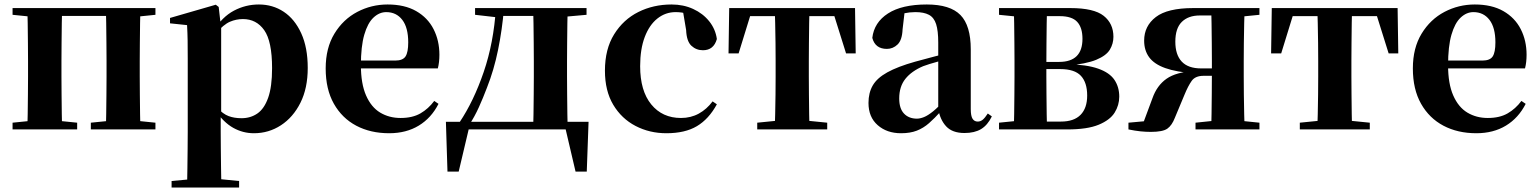

<svg xmlns="http://www.w3.org/2000/svg" viewBox="-20 -577 6861 856"><path d="M101 0Q103 -26 103.5 -68Q104 -110 104.5 -156Q105 -202 105 -236V-305Q105 -339 104.5 -385Q104 -431 103.5 -473.5Q103 -516 101 -541H257Q256 -516 255.5 -473.5Q255 -431 254.5 -385Q254 -339 254 -305V-236Q254 -202 254.5 -156Q255 -110 255.5 -68Q256 -26 257 0ZM452 0Q453 -26 453.5 -68Q454 -110 454.5 -156Q455 -202 455 -236V-305Q455 -339 454.5 -385Q454 -431 453.5 -473.5Q453 -516 452 -541H606Q605 -516 604.5 -473.5Q604 -431 603.5 -385Q603 -339 603 -305V-236Q603 -202 603.5 -156Q604 -110 604.5 -68Q605 -26 606 0ZM36 0V-30L145 -41H215L324 -30V0ZM385 0V-30L495 -41H565L673 -30V0ZM36 -511V-541H179V-500H145ZM530 -500V-541H673V-511L565 -500ZM179 -506V-541H530V-506Z M745 259V230L853 220H944L1046 230V259ZM814 259Q815 215 815.5 171.5Q816 128 816.5 86.5Q817 45 817 10V-314Q817 -364 816.5 -396.5Q816 -429 814 -465L738 -473V-497L942 -556L955 -546L964 -467L966 -462V-75L964 -61V10Q964 44 964.5 85.5Q965 127 965.5 171Q966 215 967 259ZM1112 17Q1063 17 1020 -7Q977 -31 941 -84H929L949 -96Q974 -69 999 -59.5Q1024 -50 1057 -50Q1097 -50 1127.5 -71Q1158 -92 1175.5 -141Q1193 -190 1193 -273Q1193 -393 1158 -442.5Q1123 -492 1063 -492Q1033 -492 1005 -480Q977 -468 941 -427L926 -441H933Q971 -502 1023 -529.5Q1075 -557 1134 -557Q1196 -557 1245 -524.5Q1294 -492 1323 -428.5Q1352 -365 1352 -274Q1352 -184 1319.5 -119Q1287 -54 1232.5 -18.5Q1178 17 1112 17Z M1715 17Q1632 17 1568.5 -16.5Q1505 -50 1468.5 -114.5Q1432 -179 1432 -272Q1432 -363 1471 -427Q1510 -491 1573 -524Q1636 -557 1708 -557Q1784 -557 1835.5 -527.5Q1887 -498 1913 -447Q1939 -396 1939 -333Q1939 -299 1932 -272H1496V-307H1742Q1776 -307 1788 -325.5Q1800 -344 1800 -388Q1800 -454 1773.5 -488.5Q1747 -523 1702 -523Q1671 -523 1645 -498.5Q1619 -474 1604 -422Q1589 -370 1589 -286Q1589 -204 1612 -151.5Q1635 -99 1675 -75Q1715 -51 1766 -51Q1819 -51 1854.5 -71.5Q1890 -92 1916 -127L1935 -114Q1903 -51 1847 -17Q1791 17 1715 17Z M2520 0H2054L2073 -15L2025 188H1975L1968 -34H2604L2596 188H2546L2498 -17ZM2356 0Q2358 -26 2358.5 -68Q2359 -110 2359.5 -156Q2360 -202 2360 -236V-305Q2360 -339 2359.5 -385Q2359 -431 2358.5 -473.5Q2358 -516 2356 -541H2511Q2510 -516 2509.5 -473.5Q2509 -431 2508.5 -385Q2508 -339 2508 -305V-236Q2508 -202 2508.5 -156Q2509 -110 2509.5 -68Q2510 -26 2511 0ZM2098 -511V-541H2200V-500H2194ZM2439 -500V-541H2595V-511L2472 -500ZM2029 -32Q2092 -126 2136.5 -256Q2181 -386 2191 -541H2227Q2219 -445 2200.5 -354.5Q2182 -264 2151 -186Q2134 -141 2115 -99Q2096 -57 2073 -22V-9ZM2200 -506V-541H2440V-506Z M2951 17Q2876 17 2813.5 -15.5Q2751 -48 2714 -110Q2677 -172 2677 -262Q2677 -358 2718 -424Q2759 -490 2826 -523.5Q2893 -557 2974 -557Q3027 -557 3070.5 -537Q3114 -517 3142 -482Q3170 -447 3176 -403Q3162 -353 3114 -353Q3084 -353 3062.5 -373Q3041 -393 3039 -443L3023 -538L3095 -493Q3067 -509 3043 -516Q3019 -523 2992 -523Q2947 -523 2911 -494.5Q2875 -466 2854.5 -412Q2834 -358 2834 -282Q2834 -172 2883.5 -111.5Q2933 -51 3016 -51Q3060 -51 3095.5 -70.5Q3131 -90 3157 -125L3176 -112Q3140 -46 3087 -14.5Q3034 17 2951 17Z M3228 -339 3231 -541H3792L3795 -339H3752L3689 -540L3760 -505H3263L3335 -540L3273 -339ZM3356 0V-30L3466 -41H3558L3668 -30V0ZM3434 0Q3435 -26 3436 -68Q3437 -110 3437.5 -156Q3438 -202 3438 -236V-305Q3438 -339 3437.5 -385Q3437 -431 3436 -473.5Q3435 -516 3434 -541H3589Q3588 -516 3587.5 -473.5Q3587 -431 3586.5 -385Q3586 -339 3586 -305V-236Q3586 -202 3586.5 -156Q3587 -110 3587.5 -68Q3588 -26 3589 0Z M3997 17Q3934 17 3893 -19Q3852 -55 3852 -118Q3852 -163 3871 -196Q3890 -229 3936 -254.5Q3982 -280 4060 -302Q4099 -313 4149.5 -326Q4200 -339 4240 -349V-323Q4200 -313 4160 -302Q4120 -291 4096 -282Q4044 -260 4016.5 -225.5Q3989 -191 3989 -138Q3989 -93 4010.5 -70.5Q4032 -48 4068 -48Q4082 -48 4099.5 -55Q4117 -62 4140.5 -81Q4164 -100 4196 -136L4213 -81H4175Q4147 -50 4122 -28Q4097 -6 4067.5 5.5Q4038 17 3997 17ZM4280 16Q4226 16 4198.5 -13.5Q4171 -43 4163 -92V-95V-387Q4163 -440 4153.5 -469.5Q4144 -499 4121.5 -511Q4099 -523 4061 -523Q4036 -523 4009.5 -517.5Q3983 -512 3946 -498L4013 -523L4004 -446Q4002 -398 3981.5 -378.5Q3961 -359 3934 -359Q3882 -359 3869 -408Q3877 -477 3939 -517Q4001 -557 4112 -557Q4216 -557 4262 -510Q4308 -463 4308 -357V-91Q4308 -60 4316 -47.5Q4324 -35 4339 -35Q4351 -35 4361 -43Q4371 -51 4384 -71L4402 -58Q4383 -19 4354 -1.5Q4325 16 4280 16Z M4434 0V-30L4543 -41L4574 -35H4710Q4768 -35 4797.5 -65Q4827 -95 4827 -151Q4827 -209 4799 -239Q4771 -269 4707 -269H4574V-301H4702Q4806 -301 4806 -404Q4806 -454 4782.5 -479.5Q4759 -505 4705 -505H4574L4543 -500L4434 -511V-541H4752Q4857 -541 4900.5 -506.5Q4944 -472 4944 -413Q4944 -382 4928 -355.5Q4912 -329 4867.5 -310.5Q4823 -292 4736 -284L4738 -291Q4825 -289 4876 -271Q4927 -253 4948.5 -221Q4970 -189 4970 -146Q4970 -108 4949.5 -75Q4929 -42 4878.5 -21Q4828 0 4739 0ZM4499 0Q4501 -26 4501.5 -68Q4502 -110 4502.5 -156Q4503 -202 4503 -236V-305Q4503 -339 4502.5 -385Q4502 -431 4501.5 -473.5Q4501 -516 4499 -541H4648Q4647 -516 4646.5 -473Q4646 -430 4645.5 -380.5Q4645 -331 4645 -288V-236Q4645 -202 4645.5 -156Q4646 -110 4646.5 -68Q4647 -26 4648 0Z M5300 -541H5595V-511L5485 -500L5451 -508H5329Q5278 -508 5249 -479.5Q5220 -451 5220 -391Q5220 -333 5248.5 -302.5Q5277 -272 5335 -272H5451V-239H5346Q5309 -239 5293 -216.5Q5277 -194 5261 -155L5218 -52Q5205 -18 5184.5 -3.5Q5164 11 5111 11Q5088 11 5064 8.5Q5040 6 5011 0V-30L5154 -43L5070 -10L5118 -139Q5138 -196 5181 -226Q5224 -256 5307 -261L5304 -250Q5224 -256 5175 -273.5Q5126 -291 5103.5 -321.5Q5081 -352 5081 -396Q5081 -461 5133 -501Q5185 -541 5300 -541ZM5380 0Q5381 -26 5381.5 -68.5Q5382 -111 5382.5 -160Q5383 -209 5383 -251V-305Q5383 -339 5382.5 -385Q5382 -431 5381.5 -473.5Q5381 -516 5380 -541H5529Q5528 -516 5527 -473.5Q5526 -431 5525.5 -385Q5525 -339 5525 -305V-236Q5525 -202 5525.5 -156Q5526 -110 5527 -68Q5528 -26 5529 0ZM5310 0V-30L5416 -41H5487L5595 -30V0Z M5647 -339 5650 -541H6211L6214 -339H6171L6108 -540L6179 -505H5682L5754 -540L5692 -339ZM5775 0V-30L5885 -41H5977L6087 -30V0ZM5853 0Q5854 -26 5855 -68Q5856 -110 5856.5 -156Q5857 -202 5857 -236V-305Q5857 -339 5856.5 -385Q5856 -431 5855 -473.5Q5854 -516 5853 -541H6008Q6007 -516 6006.5 -473.5Q6006 -431 6005.5 -385Q6005 -339 6005 -305V-236Q6005 -202 6005.5 -156Q6006 -110 6006.5 -68Q6007 -26 6008 0Z M6562 17Q6479 17 6415.5 -16.5Q6352 -50 6315.5 -114.5Q6279 -179 6279 -272Q6279 -363 6318 -427Q6357 -491 6420 -524Q6483 -557 6555 -557Q6631 -557 6682.5 -527.5Q6734 -498 6760 -447Q6786 -396 6786 -333Q6786 -299 6779 -272H6343V-307H6589Q6623 -307 6635 -325.5Q6647 -344 6647 -388Q6647 -454 6620.5 -488.5Q6594 -523 6549 -523Q6518 -523 6492 -498.5Q6466 -474 6451 -422Q6436 -370 6436 -286Q6436 -204 6459 -151.5Q6482 -99 6522 -75Q6562 -51 6613 -51Q6666 -51 6701.5 -71.5Q6737 -92 6763 -127L6782 -114Q6750 -51 6694 -17Q6638 17 6562 17Z"/></svg>

Font: Noto Serif TC ExtraBold
Style: Regular
Weight: 800
Designer: Ryoko NISHIZUKA 西塚涼子 (kana & ideographs); Frank Grießhammer (Latin, Greek & Cyrillic); Wenlong ZHANG 张文龙 (bopomofo); San
Foundry: Adobe
Version: Version 2.002-H1;hotconv 1.1.0;makeotfexe 2.6.0